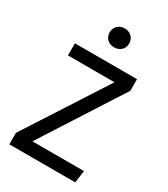

<svg xmlns="http://www.w3.org/2000/svg" viewBox="-219 -1003 960 1100"><g transform="rotate(30 261.0 -453.0)"><path d="M477 -612 136 -81H477L466 0H30V-76L374 -609H66V-689H477ZM336 -843Q336 -816 318 -798.5Q300 -781 271 -781Q243 -781 225 -798.5Q207 -816 207 -843Q207 -870 225 -888Q243 -906 271 -906Q300 -906 318 -888Q336 -870 336 -843Z"/></g></svg>

Font: FiraGOUPP
Style: Medium
Weight: 400
Designer: bBox Type
Foundry: bBox Type GmbH
Version: Version 1.001